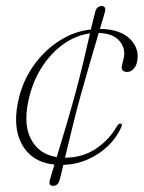

<svg xmlns="http://www.w3.org/2000/svg" viewBox="-20 -544 477 638"><path d="M248 -227Q234 -177 220.5 -120.8Q207 -64.5 196 -20Q254.5 -20 299.2 -50.2Q344 -80.5 368.5 -124.5Q374.5 -133.5 379.5 -133.5Q387.5 -133.5 384 -124Q369.5 -89 340.5 -60.5Q311.5 -32 272.8 -14.8Q234 2.5 190.5 4Q186.5 21 183.2 34Q180 47 178 54.5Q172.5 73.5 156.5 73.5Q140 73.5 146 53Q148 45.5 151.8 32.8Q155.5 20 161 3Q84 -5 51.5 -67Q19 -129 45 -227Q60.5 -284 95.5 -331.5Q130.5 -379 178.8 -409.5Q227 -440 282 -446Q287 -466 290.5 -481.2Q294 -496.5 296.5 -504.5Q301.5 -524 318 -524Q333.5 -524 328.5 -503.5Q326 -495.5 322 -481.2Q318 -467 312 -448Q381 -447 413.8 -412.8Q446.5 -378.5 434 -333Q430.5 -321 421.8 -313Q413 -305 403 -305Q379 -305 386 -330L390 -346.5Q399.5 -380.5 378 -406.8Q356.5 -433 308 -434.5Q295 -390 278.2 -333Q261.5 -276 248 -227ZM79 -228.5Q55 -138.5 81.2 -85Q107.5 -31.5 168.5 -22Q182 -66 198.5 -121.8Q215 -177.5 228.5 -227Q242 -275.5 255.5 -332Q269 -388.5 279 -433Q233.5 -427 193.5 -399.2Q153.5 -371.5 123.8 -327.8Q94 -284 79 -228.5Z"/></svg>

Font: Fraunces 72pt S050 Thin
Style: Italic
Weight: 100
Italic angle: -16°
Version: Version 1.000; ttfautohint (v1.8.3)